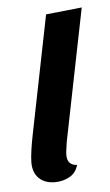

<svg xmlns="http://www.w3.org/2000/svg" viewBox="-45 -554 346 606"><g transform="rotate(-5 128.0 -251.0)"><path d="M105 20Q73 20 54.5 2Q36 -16 36 -48Q36 -63 39.5 -87.5Q43 -112 48 -136Q53 -160 56 -176L123 -510L237 -522L153 -104Q152 -96 150 -83.5Q148 -71 148 -62Q148 -30 179 -28Q172 -3 151 8.5Q130 20 105 20Z"/></g></svg>

Font: Sansita Swashed
Style: Regular
Weight: 400
Designer: Pablo Cosgaya
Foundry: Omnibus-Type
Version: Version 1.003; ttfautohint (v1.8.3)